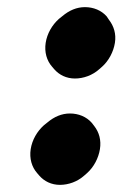

<svg xmlns="http://www.w3.org/2000/svg" viewBox="-20 -506 343 538"><path d="M66 -88C62 -62 69 -38 84 -21L90 -14C104 2 124 12 148 12C172 12 197 3 216 -14L224 -21C243 -38 256 -63 260 -88C264 -113 258 -135 244 -153L237 -162C222 -179 200 -188 176 -188C153 -188 132 -179 113 -163L103 -155C84 -138 70 -114 66 -88ZM108 -386C104 -360 111 -336 126 -319L132 -312C146 -296 166 -286 190 -286C214 -286 239 -295 258 -312L266 -319C285 -336 298 -361 302 -386C306 -411 299 -433 285 -451L279 -460C264 -477 242 -486 218 -486C195 -486 174 -477 155 -461L145 -453C126 -436 112 -412 108 -386Z"/></svg>

Font: Hussar Woodtype
Style: UltraObl
Weight: 900
Foundry: Cannot Into Space Fonts
Version: Version 1.07